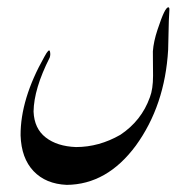

<svg xmlns="http://www.w3.org/2000/svg" viewBox="-20 -338 492 528"><path d="M442.4 -201.2Q433.6 -47.9 353.5 62.5Q274.4 169.4 163.6 170.4Q106 168 72.3 132.6Q38.6 97.2 36.6 34.2Q36.1 -65.4 102.1 -182.1Q114.7 -205.6 117.2 -197Q119.6 -188.5 116.7 -179.7Q73.2 -93.8 72.3 -31.2Q74.2 15.6 105.7 40Q137.2 64.5 189 66.4Q252.4 66.4 311 32.7Q369.1 -5.9 392.1 -70.3Q400.9 -92.8 400.9 -129.9Q400.9 -144 400.6 -165.8Q400.4 -187.5 400.4 -196.8Q402.3 -223.6 413.1 -256.1Q423.8 -288.6 430.9 -303.2Q438 -317.9 442.9 -317.9Q446.3 -317.9 445.8 -310.3Q445.3 -302.7 444.3 -281.2Q443.4 -259.8 442.4 -201.2Z"/></svg>

Font: IranNastaliq
Style: Regular
Weight: 400
Designer: Hossein Zahedi
Version: Version 1.5